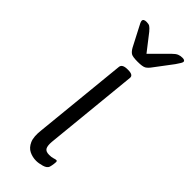

<svg xmlns="http://www.w3.org/2000/svg" viewBox="-239 -750 788 788"><g transform="rotate(45 155.0 -356.0)"><path d="M169 6Q148 6 129.5 -3Q111 -12 101 -34.5Q91 -57 96 -98L137 -507Q139 -525 169 -525H173Q203 -525 201 -507L160 -95Q158 -71 164 -60Q170 -49 190 -49Q204 -49 212.5 -52Q221 -55 226 -55Q231 -55 231 -48Q231 -45 230 -36.5Q229 -28 226 -17Q222 -5 203 0.5Q184 6 169 6ZM295 -718Q310 -718 310 -709Q310 -703 293 -679L235 -602Q225 -588 215 -582Q205 -576 176 -576Q147 -576 138 -582Q129 -588 121 -602L81 -679Q69 -700 69 -707Q69 -718 87 -718Q99 -718 105.5 -714Q112 -710 123 -697L179 -625L251 -697Q264 -710 273.5 -714Q283 -718 295 -718Z"/></g></svg>

Font: Asap Expanded Expanded Light
Style: Italic
Weight: 300
Width: 7
Italic angle: -6°
Designer: Pablo Cosgaya
Foundry: Omnibus-Type
Version: Version 3.001; ttfautohint (v1.8.4.7-5d5b)